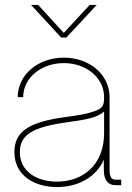

<svg xmlns="http://www.w3.org/2000/svg" viewBox="-20 -760 542 788"><path d="M213.9 7.8C303.7 7.8 376.5 -35.6 405.8 -105L406.2 -61C406.2 -22 423.3 0 453.6 0H477.5V-22.5H453.6C437.5 -22.5 429.7 -35.2 429.7 -61V-361.3C429.7 -454.1 347.2 -523.4 242.2 -523.4C136.2 -523.4 52.7 -453.1 52.7 -361.3H75.2C75.2 -440.4 148.9 -501 242.2 -501C334.5 -501 407.2 -440.9 407.2 -361.3C407.2 -322.3 399.4 -314.9 363.8 -302.2C336.4 -292.5 298.3 -286.1 252.9 -280.3C97.2 -259.8 39.1 -219.7 39.1 -135.7C39.1 -37.6 124 7.8 213.9 7.8ZM213.9 -14.6C130.9 -14.6 61.5 -56.2 61.5 -135.7C61.5 -206.1 112.8 -238.3 252.9 -257.8C337.4 -269.5 378.4 -276.9 407.2 -302.2V-213.9C407.2 -81.5 318.8 -14.6 213.9 -14.6ZM136.7 -739.7H107.9V-739.3L231 -606H252.4L376.5 -739.3V-739.7H348.1L241.7 -625Z"/></svg>

Font: Raveo Display Display Thin
Style: Regular
Weight: 100
Designer: Jakub Foglar, Rasmus Andersson (Inter)
Foundry: Jakubfoglar.com
Version: Version 1.100;Glyphs 3.2.3 (3260)